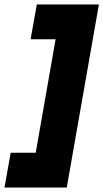

<svg xmlns="http://www.w3.org/2000/svg" viewBox="-20 -710 463 860"><path d="M140 -26 229 -534H117L145 -690H423L279 130H0L28 -26Z"/></svg>

Font: Overused Grotesk ExtraBold
Style: Italic
Weight: 800
Italic angle: -10°
Version: Version 0.003